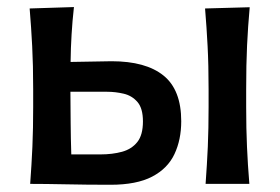

<svg xmlns="http://www.w3.org/2000/svg" viewBox="-20 -521 792 544"><path d="M65.5 0Q69.5 -54.5 71.8 -105.2Q74 -156 74 -218V-268Q74 -337 71.2 -390Q68.5 -443 64 -497L189.5 -501Q185 -461 182.8 -423.2Q180.5 -385.5 180 -345.5Q207.5 -346 238.2 -346.5Q269 -347 296 -347.5Q393 -347.5 443.2 -307Q493.5 -266.5 493.5 -177.5Q493.5 -125 474.2 -84.2Q455 -43.5 411 -20.5Q367 2.5 293 2.5Q224.5 2.5 166.2 1.2Q108 0 65.5 0ZM182 -83.5H264.5Q298.5 -83.5 325.8 -91Q353 -98.5 369 -118.5Q385 -138.5 385 -177Q385 -214 369.5 -232Q354 -250 330.5 -255.5Q307 -261 283.5 -261H179.5Q180 -214 180.2 -171.5Q180.5 -129 182 -83.5ZM562.5 0Q566.5 -54.5 568.8 -105.2Q571 -156 571 -218V-268Q571 -337.5 568.2 -390.2Q565.5 -443 561 -497L687.5 -500.5Q682.5 -445.5 680 -392Q677.5 -338.5 677.5 -268V-218Q677.5 -156 679.8 -105.2Q682 -54.5 686.5 0Z"/></svg>

Font: Commissioner Flair Medium
Style: Regular
Weight: 500
Designer: Kostas Bartsokas
Foundry: Kostas Bartsokas
Version: Version 1.000; ttfautohint (v1.8.3)